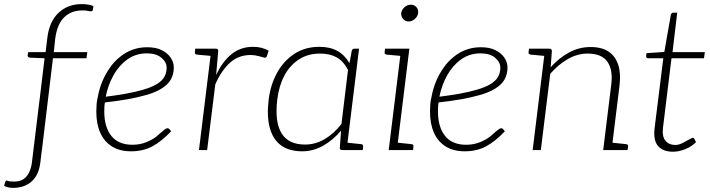

<svg xmlns="http://www.w3.org/2000/svg" viewBox="-79 -734 3473 939"><path d="M85 0 139 -449 68 -452Q62 -453 59 -455.5Q56 -458 56 -463L59 -479H144L152 -545Q161 -627 206.5 -670.5Q252 -714 321 -714Q337 -714 352 -711.5Q367 -709 378 -704L375 -685Q374 -680 368.5 -679Q363 -678 355 -680Q347 -682 339.5 -682.5Q332 -683 323 -683Q269 -683 234.5 -649Q200 -615 191 -544L184 -479H348L344 -449H180L126 0ZM-12 185Q-29 185 -40 182Q-51 179 -59 175L-53 155Q-49 146 -42.5 150Q-36 154 -10 154Q20 154 37.5 141Q55 128 64.5 107Q74 86 77 61L114 -243H155L118 63Q113 100 99.5 123.5Q86 147 67 160.5Q48 174 27 179.5Q6 185 -12 185Z M562 6Q507 6 469 -17.5Q431 -41 411.5 -84.5Q392 -128 392 -188Q392 -206 393.5 -225Q395 -244 400 -263Q407 -301 421.5 -336Q436 -371 458 -402Q468 -417 480.5 -430.5Q493 -444 507 -455Q534 -478 568 -490.5Q602 -503 641 -503Q684 -503 712.5 -488.5Q741 -474 756 -451.5Q771 -429 771 -404Q771 -372 757 -346Q743 -320 708 -299Q680 -282 636.5 -269.5Q593 -257 541 -248Q489 -239 434 -233Q432 -222 431.5 -209.5Q431 -197 431 -188Q431 -113 465.5 -69.5Q500 -26 569 -26Q605 -26 636 -38.5Q667 -51 687 -67Q695 -74 705.5 -83.5Q716 -93 725.5 -100Q735 -107 740 -107Q745 -107 749 -103L758 -92Q712 -43 666.5 -18.5Q621 6 562 6ZM438 -261Q487 -267 535 -275.5Q583 -284 622 -295.5Q661 -307 685 -321Q714 -338 725 -358.5Q736 -379 736 -403Q736 -430 710.5 -451.5Q685 -473 639 -473Q585 -473 543.5 -443Q502 -413 475.5 -365Q449 -317 438 -261Z M894 0 955 -496H975Q983 -496 986 -493Q989 -490 988 -482L978 -367Q1008 -432 1052.5 -468.5Q1097 -505 1159 -505Q1182 -505 1200.5 -500Q1219 -495 1235 -486L1226 -459Q1225 -455 1221.5 -453Q1218 -451 1214 -452Q1206 -454 1186.5 -459.5Q1167 -465 1147 -465Q1088 -465 1046.5 -428Q1005 -391 974 -322L934 0ZM968 -496 959 -460 883 -467Q879 -468 876 -470.5Q873 -473 874 -478L876 -496Z M1399 6Q1335 6 1295.5 -23Q1256 -52 1240.5 -108.5Q1225 -165 1235 -247Q1244 -320 1276 -378Q1308 -436 1360.5 -470.5Q1413 -505 1483 -505Q1535 -505 1571 -485Q1607 -465 1630 -425L1641 -484Q1643 -496 1655 -496H1677L1616 0H1594Q1582 0 1583 -12L1589 -95Q1550 -49 1501.5 -21.5Q1453 6 1399 6ZM1413 -27Q1463 -27 1508.5 -53.5Q1554 -80 1591 -128L1623 -392Q1600 -436 1566.5 -454Q1533 -472 1487 -472Q1427 -472 1383 -443.5Q1339 -415 1312 -364.5Q1285 -314 1277 -247Q1264 -137 1298 -82Q1332 -27 1413 -27ZM1603 0 1612 -37 1687 -29Q1692 -29 1694.5 -26Q1697 -23 1697 -18L1695 0Z M1822 0 1883 -496H1923L1862 0ZM1849 0 1858 -37 1934 -29Q1938 -29 1941 -26Q1944 -23 1943 -18L1941 0ZM1896 -496 1887 -460 1811 -467Q1807 -468 1804 -470.5Q1801 -473 1802 -478L1804 -496ZM1920 -629Q1903 -629 1892.5 -641.5Q1882 -654 1883 -670Q1886 -687 1899.5 -699Q1913 -711 1930 -711Q1947 -711 1957.5 -699Q1968 -687 1966 -670Q1964 -654 1950 -641.5Q1936 -629 1920 -629Z M2194 6Q2139 6 2101 -17.5Q2063 -41 2043.5 -84.5Q2024 -128 2024 -188Q2024 -206 2025.5 -225Q2027 -244 2032 -263Q2039 -301 2053.5 -336Q2068 -371 2090 -402Q2100 -417 2112.5 -430.5Q2125 -444 2139 -455Q2166 -478 2200 -490.5Q2234 -503 2273 -503Q2316 -503 2344.5 -488.5Q2373 -474 2388 -451.5Q2403 -429 2403 -404Q2403 -372 2389 -346Q2375 -320 2340 -299Q2312 -282 2268.5 -269.5Q2225 -257 2173 -248Q2121 -239 2066 -233Q2064 -222 2063.5 -209.5Q2063 -197 2063 -188Q2063 -113 2097.5 -69.5Q2132 -26 2201 -26Q2237 -26 2268 -38.5Q2299 -51 2319 -67Q2327 -74 2337.5 -83.5Q2348 -93 2357.5 -100Q2367 -107 2372 -107Q2377 -107 2381 -103L2390 -92Q2344 -43 2298.5 -18.5Q2253 6 2194 6ZM2070 -261Q2119 -267 2167 -275.5Q2215 -284 2254 -295.5Q2293 -307 2317 -321Q2346 -338 2357 -358.5Q2368 -379 2368 -403Q2368 -430 2342.5 -451.5Q2317 -473 2271 -473Q2217 -473 2175.5 -443Q2134 -413 2107.5 -365Q2081 -317 2070 -261Z M2526 0 2587 -496H2608Q2620 -496 2620 -484L2614 -405Q2654 -450 2703.5 -477Q2753 -504 2809 -504Q2864 -504 2897.5 -481.5Q2931 -459 2944.5 -417Q2958 -375 2951 -317L2912 0H2871L2910 -317Q2920 -391 2892 -431.5Q2864 -472 2795 -472Q2745 -472 2698.5 -445.5Q2652 -419 2612 -373L2566 0ZM2899 0 2908 -37 2983 -29Q2988 -29 2990.5 -26Q2993 -23 2993 -18L2990 0ZM2600 -496 2591 -460 2515 -467Q2511 -468 2508 -470.5Q2505 -473 2506 -478L2508 -496Z M3213 8Q3164 8 3140 -19Q3116 -46 3122 -104L3165 -449H3091Q3086 -449 3083.5 -452Q3081 -455 3081 -460L3083 -474L3170 -480L3202 -662Q3205 -672 3214 -672H3233L3210 -479H3368L3364 -449H3205L3163 -106Q3159 -65 3176 -45Q3193 -25 3224 -25Q3240 -25 3258 -34Q3276 -43 3290.5 -51.5Q3305 -60 3310 -60Q3314 -60 3316 -56L3325 -39Q3305 -18 3273.5 -5Q3242 8 3213 8Z"/></svg>

Font: Aleo ExtraLight
Style: Italic
Weight: 250
Italic angle: -7°
Designer: Alessio Laiso
Foundry: Alessio Laiso
Version: Version 2.001;gftools[0.9.29]